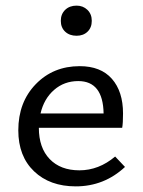

<svg xmlns="http://www.w3.org/2000/svg" viewBox="-20 -657 508 682"><path d="M252 -530Q227 -530 211.5 -544.5Q196 -559 196 -583Q196 -607 211.5 -622Q227 -637 252 -637Q275 -637 290.5 -622Q306 -607 306 -583Q306 -559 291 -544.5Q276 -530 252 -530ZM389 -101 424 -64Q350 5 249 5Q157 5 101 -48.5Q45 -102 45 -194Q45 -294 107 -358Q169 -422 263 -422Q338 -422 377.5 -377Q417 -332 417 -254Q417 -219 414 -203H118Q118 -132 156.5 -92Q195 -52 262 -52Q331 -52 389 -101ZM258 -369Q208 -369 172 -337.5Q136 -306 124 -254H348Q346 -369 258 -369Z"/></svg>

Font: EauTestInfant Medium
Style: Regular
Weight: 500
Designer: Christian Thalmann (Catharsis Fonts)
Version: Version 0.001;PS 000.001;hotconv 1.0.88;makeotf.lib2.5.64775